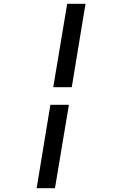

<svg xmlns="http://www.w3.org/2000/svg" viewBox="-20 -843 640 1006"><path d="M259 -386 332 -823H428L356 -386ZM172 143 244 -294H341L268 143Z"/></svg>

Font: Iosevka Etoile Medium Oblique
Style: Regular
Weight: 500
Italic angle: -9°
Designer: Belleve Invis
Foundry: Belleve Invis
Version: Version 15.5.2; ttfautohint (v1.8.4)